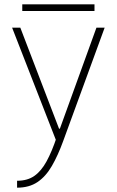

<svg xmlns="http://www.w3.org/2000/svg" viewBox="-20 -648 540 888"><path d="M59 188Q107 188 139 165.5Q171 143 195.5 98Q220 53 242 -13L243 11L36 -520H74L253 -53H257L426 -520H464L272 5Q248 71 220 119.5Q192 168 153.5 194Q115 220 59 220ZM83 -597V-628H417V-597Z"/></svg>

Font: M PLUS Code Latin ExtraLight
Style: Regular
Weight: 250
Designer: Coji Morishita
Foundry: UNDERFOREST DESIGN
Version: Version 1.002; ttfautohint (v1.8.3)